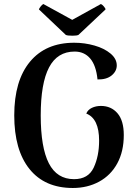

<svg xmlns="http://www.w3.org/2000/svg" viewBox="-20 -923 686 957"><path d="M51 -348Q51 -521 129.5 -615.5Q208 -710 350 -710Q402 -710 451 -696Q500 -682 531 -656Q562 -630 562 -597Q562 -568 536.5 -547Q511 -526 466 -527Q459 -597 429.5 -631.5Q400 -666 352 -666Q266 -666 224.5 -587Q183 -508 183 -348Q183 -188 223.5 -109Q264 -30 349 -30Q420 -30 447 -87.5Q474 -145 474 -222Q474 -332 410 -357Q418 -376 438 -385.5Q458 -395 483 -395Q534 -395 565.5 -358.5Q597 -322 597 -250Q597 -168 564.5 -108.5Q532 -49 474 -17.5Q416 14 343 14Q203 14 127 -80.5Q51 -175 51 -348ZM341 -745Q316 -745 308 -749L174 -876Q175 -881 182.5 -890.5Q190 -900 196 -903L340 -824L483 -903Q490 -900 498 -890.5Q506 -881 506 -876L371 -749Q363 -745 341 -745Z"/></svg>

Font: Arima Madurai ExtraBold
Style: Regular
Weight: 800
Designer: Joana Correia and Natanael Gama
Foundry: NDISCOVER
Version: Version 1.020